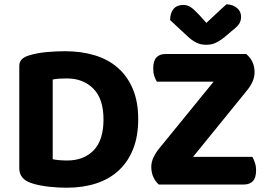

<svg xmlns="http://www.w3.org/2000/svg" viewBox="-20 -861 1249 896"><path d="M463 -303Q463 -400 415.5 -447.5Q368 -495 292 -495Q274 -495 258 -494Q242 -493 226 -490V-118Q239 -115 257.5 -113.5Q276 -112 293 -112Q371 -112 417 -159.5Q463 -207 463 -303ZM625 -305Q625 -225 601 -165Q577 -105 533.5 -65Q490 -25 428.5 -5Q367 15 292 15Q275 15 253.5 14Q232 13 209.5 10.5Q187 8 164 3.5Q141 -1 122 -8Q70 -27 70 -76V-552Q70 -572 80.5 -583Q91 -594 111 -601Q152 -614 198 -618Q244 -622 282 -622Q359 -622 422 -603Q485 -584 530 -544.5Q575 -505 600 -445.5Q625 -386 625 -305ZM977 -480H712Q705 -491 700 -506.5Q695 -522 695 -542Q695 -577 710 -593Q725 -609 752 -609H1129Q1168 -576 1168 -524Q1168 -501 1158 -479Q1148 -457 1131 -437L881 -129H1158Q1164 -118 1169.5 -102Q1175 -86 1175 -66Q1175 -31 1160 -15.5Q1145 0 1119 0H721Q706 -13 696 -34Q686 -55 686 -83Q686 -106 697.5 -129Q709 -152 726 -172ZM943 -754Q966 -775 990 -798Q1014 -821 1037 -841Q1066 -840 1085.5 -824Q1105 -808 1105 -783Q1105 -763 1095.5 -749Q1086 -735 1061 -716L1027 -687Q1001 -667 983 -659.5Q965 -652 943 -652Q916 -652 895.5 -662.5Q875 -673 857 -690L774 -767Q774 -801 790 -819.5Q806 -838 835 -838Q854 -838 869.5 -828Q885 -818 911 -790Z"/></svg>

Font: Baloo Paaji 2
Style: Bold
Weight: 700
Designer: Shuchita Grover, Noopur Datye and Ek Type
Foundry: Ek Type
Version: Version 1.640;hotconv 1.0.111;makeotfexe 2.5.65597; ttfautoh